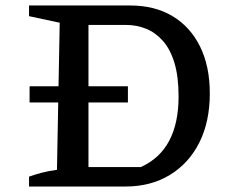

<svg xmlns="http://www.w3.org/2000/svg" viewBox="-20 -681 830 701"><path d="M455 -661Q545 -661 610 -622Q675 -583 710.5 -511Q746 -439 746 -340Q746 -237 708 -161Q670 -85 600.5 -42.5Q531 0 438 0H86V-36Q108 -44 133 -50.5Q158 -57 188 -61L198 -598L86 -622V-661ZM494 -71Q563 -102 597.5 -166.5Q632 -231 632 -329Q632 -401 617 -451Q602 -501 575 -531.5Q548 -562 513.5 -576Q479 -590 439 -590H257L303 -636V-25L257 -71ZM88 -366H447V-307H88Z"/></svg>

Font: Piazzolla Thin SemiBold
Style: Regular
Weight: 600
Version: Version 2.005